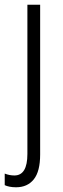

<svg xmlns="http://www.w3.org/2000/svg" viewBox="-41 -552 267 813"><path d="M27 241Q12 241 -0.5 238.5Q-13 236 -21 232V183Q-1 191 20 191Q75 191 75 100V-532H129V102Q129 174 102 207.5Q75 241 27 241Z"/></svg>

Font: Noto Sans Gurmukhi UI Condensed Light
Style: Regular
Weight: 300
Width: 3
Designer: Jelle Bosma - Monotype Design Team
Foundry: Monotype Imaging Inc.
Version: Version 2.004; ttfautohint (v1.8.4.7-5d5b)